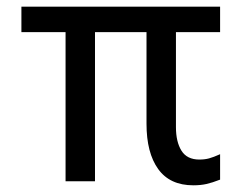

<svg xmlns="http://www.w3.org/2000/svg" viewBox="-20 -542 722 574"><path d="M576 -65Q592 -65 605 -68.5Q618 -72 638 -81V-5Q615 4 597.5 8Q580 12 558 12Q488 12 453 -36.5Q418 -85 418 -172V-446H264V0H176V-446H44V-522H638V-446H506V-162Q506 -118 522.5 -91.5Q539 -65 576 -65Z"/></svg>

Font: Amiko
Style: Regular
Weight: 400
Designer: Pablo Impallari, Rodrigo Fuenzalida, Andres Torresi
Foundry: Impallari Type
Version: Version 1.001; ttfautohint (v1.3)